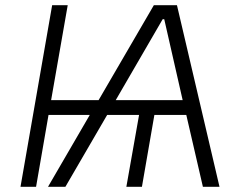

<svg xmlns="http://www.w3.org/2000/svg" viewBox="-20 -720 920 740"><path d="M119 0 167 -277H326L165 0H232L393 -277H516L467 0H527L575 -277H698L762 0H826L662 -700H573L360 -334H177L241 -700H181L59 0ZM426 -334 607 -646H613L684 -334Z"/></svg>

Font: Fixel Display Light
Style: Italic
Weight: 300
Italic angle: -10°
Designer: AlfaBravo + MacPaw
Foundry: Kyrylo Tkachov, Marchela Mozhyna, Serhii Makarenko, Maria Weinstein, Zakhar Kryvoshyya
Version: Version 1.210;Glyphs 3.2 (3217)